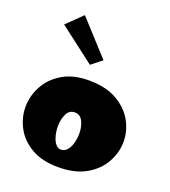

<svg xmlns="http://www.w3.org/2000/svg" viewBox="-142 -875 875 990"><g transform="rotate(20 295.5 -380.0)"><path d="M291 12Q203 12 144 -22Q85 -56 56 -110Q27 -164 27 -223Q27 -283 56.5 -338Q86 -393 144.5 -428Q203 -463 289 -463Q381 -463 442 -428.5Q503 -394 533.5 -340Q564 -286 564 -226Q564 -167 533.5 -112Q503 -57 442.5 -22.5Q382 12 291 12ZM273 -78Q293 -78 307 -94Q321 -110 328 -135.5Q335 -161 335 -187Q335 -224 321 -253.5Q307 -283 277 -283Q246 -283 232 -253Q218 -223 218 -186Q218 -160 224.5 -135Q231 -110 243.5 -94Q256 -78 273 -78ZM265 -540 69 -690 153 -772 323 -586Z"/></g></svg>

Font: Marhey ExtraBold
Style: Regular
Weight: 800
Designer: Nur Syamsi & Bustanul Arifin
Foundry: Namelatype
Version: Version 1.000; ttfautohint (v1.8.4.7-5d5b)